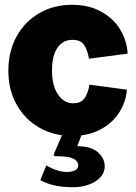

<svg xmlns="http://www.w3.org/2000/svg" viewBox="-20 -560 570 805"><path d="M515 -335 353 -314Q347 -350 332.5 -371.5Q318 -393 283 -393Q244 -393 221 -360Q198 -327 198 -265Q198 -201 223 -164Q248 -127 287 -127Q321 -127 335.5 -149.5Q350 -172 355 -205L512 -184Q509 -136 481.5 -91Q454 -46 402.5 -18Q351 10 282 10Q206 10 145.5 -24.5Q85 -59 50 -121Q15 -183 15 -263Q15 -344 49.5 -407Q84 -470 145 -505Q206 -540 282 -540Q353 -540 405.5 -510.5Q458 -481 485.5 -433.5Q513 -386 515 -335ZM286 225Q201 225 149 195L174 134Q222 161 261 161Q282 161 295 154Q308 147 308 134Q308 115 287 105Q266 95 217 95Q209 95 206.5 93Q204 91 207 83L245 -5H326L304 53Q362 53 390.5 78.5Q419 104 419 137Q419 176 380 200.5Q341 225 286 225Z"/></svg>

Font: Morrison Black
Style: Regular
Weight: 900
Designer: Pablo Impallari, Rodrigo Fuenzalida (Modified by Dan O. Williams)
Version: Version 0.03;June 6, 2019;FontCreator 11.5.0.2425 64-bit; tt